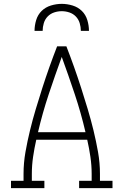

<svg xmlns="http://www.w3.org/2000/svg" viewBox="-20 -975 640 995"><path d="M37 0V-38H102V-74Q102 -131 112 -187.5Q122 -244 135.5 -299.5Q149 -355 165.5 -410Q182 -465 199.5 -519.5Q217 -574 236 -627.5Q255 -681 276 -735H324Q345 -681 364 -627.5Q383 -574 400.5 -519.5Q418 -465 434.5 -410Q451 -355 464.5 -299.5Q478 -244 488 -187.5Q498 -131 498 -74V-38H563V0H390V-38H455V-74Q455 -118 448.5 -162.5Q442 -207 432 -251H168Q158 -207 151.5 -162.5Q145 -118 145 -74V-38H210V0ZM177 -290H423Q400 -389 367.5 -486.5Q335 -584 300 -680Q265 -584 232.5 -486.5Q200 -389 177 -290ZM159 -815Q159 -843 167.5 -871Q176 -899 196 -918.5Q216 -938 244 -946.5Q272 -955 300 -955Q328 -955 356 -946.5Q384 -938 404 -918.5Q424 -899 432.5 -871Q441 -843 441 -815H399Q399 -835 393 -855Q387 -875 373 -889.5Q359 -904 339.5 -910.5Q320 -917 300 -917Q280 -917 260.5 -910.5Q241 -904 227 -889.5Q213 -875 207 -855Q201 -835 201 -815Z"/></svg>

Font: Iosevka Curly Slab XLtEx
Style: Regular
Weight: 200
Width: 7
Monospace: yes
Designer: Belleve Invis
Foundry: Belleve Invis
Version: Version 11.1.0; ttfautohint (v1.8.3)